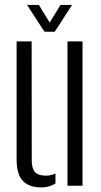

<svg xmlns="http://www.w3.org/2000/svg" viewBox="-20 -772 421 798"><path d="M49 -110V-600H111.5L112 -105Q112 -71.5 125.5 -56.8Q139 -42 170 -42Q193.5 -42 210.5 -51V-9.5Q185.5 7 152.5 7Q100 7 74.5 -20.8Q49 -48.5 49 -110ZM260.5 0V-600H323V0ZM165 -640 92.5 -751.5H141.5L186.5 -678L231.5 -751.5H279.5L207.5 -640Z"/></svg>

Font: Big Shoulders Stencil Text Light
Style: Regular
Weight: 300
Designer: Patric King
Foundry: XO Type Co
Version: Version 1.000